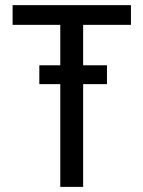

<svg xmlns="http://www.w3.org/2000/svg" viewBox="-20 -731 561 751"><path d="M398.4 -401.9V-475.6H305.2V-633.8H492.2V-710.9H29.3V-633.8H215.8V-475.6H133.8V-401.9H215.8V0H305.2V-401.9Z"/></svg>

Font: Roboto Condensed
Style: Regular
Weight: 400
Designer: Google
Version: Version 2.134; 2016